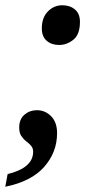

<svg xmlns="http://www.w3.org/2000/svg" viewBox="-32 -561 365 730"><path d="M193 -390Q164 -390 145.5 -406Q127 -422 127 -453Q127 -494 150 -517.5Q173 -541 205 -541Q234 -541 253 -525Q272 -509 272 -478Q272 -430 247 -410Q222 -390 193 -390ZM-3 101Q94 77 94 16Q94 2 86 -7Q78 -16 67.5 -24Q57 -32 49 -44Q41 -56 41 -76Q41 -108 61 -125Q81 -142 108 -142Q140 -142 162.5 -119Q185 -96 185 -55Q185 18 136 73.5Q87 129 -12 149Z"/></svg>

Font: Noto Serif SemiCondensed SemiBold
Style: Italic
Weight: 600
Width: 4
Italic angle: -12°
Designer: Monotype Design Team
Foundry: Monotype Imaging Inc.
Version: Version 2.014; ttfautohint (v1.8.4.7-5d5b)